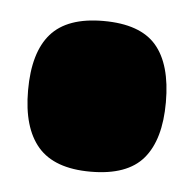

<svg xmlns="http://www.w3.org/2000/svg" viewBox="-31 -475 301 297"><g transform="rotate(5 119.0 -326.0)"><path d="M12 -326Q12 -385 37.5 -414Q63 -443 119 -443Q176 -443 201 -414Q226 -385 226 -326Q226 -268 201 -238.5Q176 -209 119 -209Q63 -209 37.5 -238.5Q12 -268 12 -326Z"/></g></svg>

Font: Georama SemiCondensed Black
Style: Regular
Weight: 900
Width: 4
Designer: Jean-Baptiste Levee
Foundry: Production Type
Version: Version 1.001